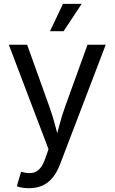

<svg xmlns="http://www.w3.org/2000/svg" viewBox="-20 -781 602 1009"><path d="M68.4 197.8 90.8 121.6 100.1 124Q127 130.9 148.9 127.7Q170.9 124.5 188.5 106Q206.1 87.4 219.2 48.3L234.9 2.9L26.4 -545.9H122.6L238.8 -222.2Q257.3 -171.4 270 -121.6Q282.7 -71.8 296.9 -24.9H264.6Q278.8 -71.8 291.7 -121.8Q304.7 -171.9 322.8 -222.2L439.9 -545.9H535.6L295.9 81.5Q279.3 125 256.1 153.1Q232.9 181.2 202.1 194.6Q171.4 208 132.8 208Q109.4 208 92.3 204.6Q75.2 201.2 68.4 197.8ZM242.7 -617.2 311 -760.7H409.2L314.5 -617.2Z"/></svg>

Font: Adwaita Sans
Style: Regular
Weight: 400
Designer: Rasmus Andersson
Foundry: rsms
Version: Version 4.001;git-9221beed3